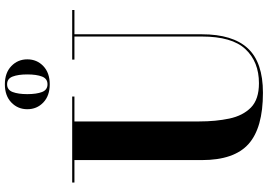

<svg xmlns="http://www.w3.org/2000/svg" viewBox="-172 -888 1075 770"><g transform="rotate(-90 365.0 -502.5)"><path d="M312.5 -930Q312.5 -968 339.5 -994Q366.5 -1020 412.5 -1020Q458.5 -1020 485.5 -994Q512.5 -968 512.5 -930Q512.5 -891.5 485.5 -865.8Q458.5 -840 412.5 -840Q366.5 -840 339.5 -865.8Q312.5 -891.5 312.5 -930ZM373 -930Q373 -893 381.5 -871Q390 -849 412.5 -849Q435 -849 443.5 -871Q452 -893 452 -930Q452 -966.5 443.5 -988.8Q435 -1011 412.5 -1011Q390 -1011 381.5 -988.8Q373 -966.5 373 -930ZM18.5 -750H363.5V-741H263.5V-240Q263.5 -174 275 -119.8Q286.5 -65.5 319.2 -33.2Q352 -1 416.5 -1Q502.5 -1 553.2 -55Q604 -109 604 -230V-741H511.5V-750H710.5V-741H613V-230Q613 -106.5 556.8 -45.8Q500.5 15 378.5 15Q237.5 15 173 -42.8Q108.5 -100.5 108.5 -230V-741H18.5Z"/></g></svg>

Font: Bodoni* 24pt
Style: Bold
Weight: 700
Version: Version 2.3